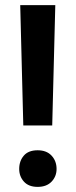

<svg xmlns="http://www.w3.org/2000/svg" viewBox="-20 -720 295 750"><path d="M59 -700H196L184 -230H71ZM127 10Q92 10 73.5 -10.5Q55 -31 55 -60Q55 -91 73 -112Q91 -133 127 -133Q162 -133 181.5 -112Q201 -91 201 -60Q201 -31 181.5 -10.5Q162 10 127 10Z"/></svg>

Font: Tilda Sans Bold
Style: Regular
Weight: 700
Designer: ParaType Ltd
Foundry: ParaType Ltd
Version: Version 1.009